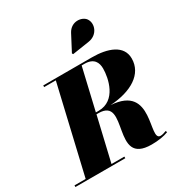

<svg xmlns="http://www.w3.org/2000/svg" viewBox="-266 -1203 1315 1384"><g transform="rotate(-30 392.0 -511.0)"><path d="M571 -859C650.5 -871 679 -952.5 646 -1000.5C619 -1039.5 532.5 -1051.5 493.5 -978L424.5 -846.5L430 -837.5ZM-35 -13.5V0H380V-13.5H273L358.5 -378H375C621 -378 272 10 595 10C650.5 10 699 2 735 -12L730.5 -24.5C713.5 -18 696.5 -12.5 682 -12.5C582 -12.5 822.5 -363 479.5 -384.5C657 -395.5 780 -470.5 780 -600C780 -710 666 -750 535 -750H130V-736.5H227L58 -13.5ZM465 -736.5C545 -736.5 565 -689 565 -640C565 -561 531 -392 385 -392H361.5L442 -736.5Z"/></g></svg>

Font: Bodoni* 16pt Fatface
Style: Italic
Weight: 900
Italic angle: -13°
Version: Version 2.3